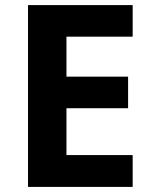

<svg xmlns="http://www.w3.org/2000/svg" viewBox="-20 -800 600 754"><path d="M501 -66V-191H241V-375H483V-499H241V-656H501V-780H90V-66Z"/></svg>

Font: Noto Sans Malayalam UI
Style: Bold
Weight: 700
Designer: Jelle Bosma - Monotype Design Team
Foundry: Monotype Imaging Inc.
Version: Version 2.104